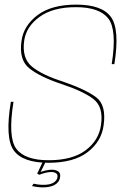

<svg xmlns="http://www.w3.org/2000/svg" viewBox="-20 -700 557 831"><path d="M167 111Q180.5 111 193 108.5Q205.5 106 215.5 100.8Q225.5 95.5 232 87Q238.5 78.5 240 67Q243 49 232 41.8Q221 34.5 204.5 34.5Q190.5 34.5 174.5 38.5Q158.5 42.5 151 47L150 56.5Q163.5 51 177.2 47.8Q191 44.5 202 44.5Q215 44.5 223 50.2Q231 56 228.5 68Q225.5 83 210 91.5Q194.5 100 169 100Q155.5 100 144.5 98.5Q133.5 97 125 95L118.5 105.5Q127.5 107.5 139.8 109.2Q152 111 167 111ZM150 56.5 177 1.5H164.5L141 51.5ZM190 4.5Q299.5 4.5 359.5 -41.8Q419.5 -88 428.5 -158Q441 -245.5 395.8 -279.2Q350.5 -313 253.5 -346.5Q162 -375.5 118.2 -411.8Q74.5 -448 84.5 -522.5Q92.5 -584 150.5 -626.5Q208.5 -669 308.5 -669Q410.5 -669 448.8 -619.8Q487 -570.5 463.5 -422.5H475Q499 -572 460.5 -626Q422 -680 309.5 -680Q203 -680 142.5 -634.5Q82 -589 73 -522.5Q61.5 -441.5 106 -405Q150.5 -368.5 245.5 -336.5Q338.5 -306 383.8 -271.8Q429 -237.5 417 -158Q407.5 -92 350.2 -49.2Q293 -6.5 190.5 -6.5Q87.5 -6.5 50.5 -56.2Q13.5 -106 38.5 -259.5H27Q1 -102.5 39.5 -49Q78 4.5 190 4.5Z"/></svg>

Font: Anybody Thin Thin
Style: Italic
Weight: 250
Italic angle: -10°
Version: Version 1.113;gftools[0.9.25]